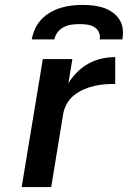

<svg xmlns="http://www.w3.org/2000/svg" viewBox="-20 -760 540 780"><path d="M68 0 154 -520H274L258 -422Q273 -447 294.5 -468Q316 -489 341 -502.5Q366 -516 393.5 -522Q421 -528 448 -528V-419Q427 -419 406 -417.5Q385 -416 363.5 -411Q342 -406 321 -397Q300 -388 282 -374Q264 -360 252.5 -340Q241 -320 237 -299L188 0ZM109 -600Q113 -622 122.5 -643Q132 -664 148 -681Q164 -698 185 -710Q206 -722 228 -728.5Q250 -735 272 -737.5Q294 -740 316 -740Q338 -740 359 -737.5Q380 -735 400 -728.5Q420 -722 437 -710Q454 -698 465 -681Q476 -664 478.5 -643Q481 -622 477 -600H385Q388 -616 381.5 -629.5Q375 -643 362.5 -650.5Q350 -658 334.5 -660Q319 -662 303 -662Q287 -662 271.5 -660Q256 -658 240.5 -650.5Q225 -643 214.5 -629.5Q204 -616 201 -600Z"/></svg>

Font: Iosevka Aile Oblique
Style: Bold
Weight: 700
Italic angle: -9°
Designer: Belleve Invis
Foundry: Belleve Invis
Version: Version 31.1.0; ttfautohint (v1.8.4)